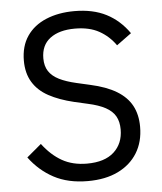

<svg xmlns="http://www.w3.org/2000/svg" viewBox="-52 -756 685 813"><g transform="rotate(-5 290.5 -349.0)"><path d="M289 12Q205 12 144.5 -20.5Q84 -53 42 -110L104 -162Q141 -113 186 -87.5Q231 -62 292 -62Q367 -62 406.5 -98Q446 -134 446 -194Q446 -227 433 -250Q420 -273 391.5 -288.5Q363 -304 317 -314L260 -327Q197 -342 153 -366Q109 -390 86 -428Q63 -466 63 -519Q63 -581 92 -623.5Q121 -666 173.5 -688Q226 -710 294 -710Q373 -710 429.5 -681Q486 -652 525 -596L462 -550Q434 -590 392.5 -613Q351 -636 290 -636Q223 -636 184.5 -607Q146 -578 146 -522Q146 -489 160.5 -467Q175 -445 204 -430.5Q233 -416 277 -406L334 -393Q402 -378 445 -352Q488 -326 508.5 -288Q529 -250 529 -198Q529 -134 500 -87Q471 -40 417.5 -14Q364 12 289 12Z"/></g></svg>

Font: IBM Plex Sans
Style: Regular
Weight: 400
Designer: Mike Abbink, Paul van der Laan, Pieter van Rosmalen
Foundry: Bold Monday
Version: Version 3.201